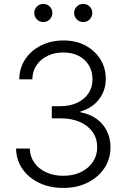

<svg xmlns="http://www.w3.org/2000/svg" viewBox="-20 -943 639 974"><path d="M301.8 10.3Q232.9 10.3 179.2 -15.1Q125.5 -40.5 94 -85.7Q62.5 -130.9 61.5 -189.5H130.9Q132.3 -147.9 154.8 -116.7Q177.2 -85.4 215.1 -68.4Q252.9 -51.3 300.8 -51.3Q351.6 -51.3 390.1 -69.8Q428.7 -88.4 450.9 -121.3Q473.1 -154.3 473.1 -196.3Q473.1 -240.2 450 -273.2Q426.8 -306.2 384.8 -324.5Q342.8 -342.8 285.6 -342.8H242.7V-404.3H285.6Q333.5 -404.3 370.4 -421.1Q407.2 -438 428.2 -468.5Q449.2 -499 449.2 -540.5Q449.2 -581.1 430.7 -611.8Q412.1 -642.6 378.9 -659.7Q345.7 -676.8 300.8 -676.8Q257.3 -676.8 222.2 -660.2Q187 -643.6 166 -613Q145 -582.5 144 -540.5H77.6Q78.6 -598.6 108.4 -643.1Q138.2 -687.5 188.7 -712.6Q239.3 -737.8 302.2 -737.8Q366.7 -737.8 414.8 -711.4Q462.9 -685.1 489.7 -641.4Q516.6 -597.7 516.6 -543.9Q516.6 -482.9 481.9 -438.7Q447.3 -394.5 388.2 -377.4V-373.5Q435.5 -364.7 469.7 -340.1Q503.9 -315.4 522.2 -278.3Q540.5 -241.2 540.5 -195.8Q540.5 -136.7 509.8 -90.3Q479 -43.9 425 -16.8Q371.1 10.3 301.8 10.3ZM402.3 -831.1Q383.3 -831.1 369.6 -844.7Q356 -858.4 356 -877.4Q356 -896.5 369.6 -909.9Q383.3 -923.3 402.3 -923.3Q421.4 -923.3 434.8 -909.9Q448.2 -896.5 448.2 -877.4Q448.2 -858.4 434.8 -844.7Q421.4 -831.1 402.3 -831.1ZM199.7 -831.1Q180.7 -831.1 167.2 -844.7Q153.8 -858.4 153.8 -877.4Q153.8 -896.5 167.2 -909.9Q180.7 -923.3 199.7 -923.3Q218.8 -923.3 232.2 -909.9Q245.6 -896.5 245.6 -877.4Q245.6 -858.4 232.2 -844.7Q218.8 -831.1 199.7 -831.1Z"/></svg>

Font: Inter 18pt Light
Style: Regular
Weight: 300
Designer: Rasmus Andersson
Foundry: rsms
Version: Version 4.001;git-66647c0bb